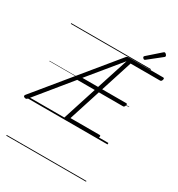

<svg xmlns="http://www.w3.org/2000/svg" viewBox="-432 -1495 2066 2231"><g transform="rotate(30 601.5 -379.5)"><path d="M919 0H503Q488 0 481.5 -5.5Q475 -11 480 -23L625 -474H390L3 0Q-5 11 -15 13.5Q-25 16 -37 11Q-49 6 -51.5 -2Q-54 -10 -45 -22L742 -981Q749 -990 756.5 -994Q764 -998 776 -998H1240Q1251 -998 1253.5 -991.5Q1256 -985 1253 -973Q1249 -960 1242.5 -954Q1236 -948 1226 -948H832L696 -524H1021Q1028 -524 1030.5 -518Q1033 -512 1029 -499Q1025 -486 1019 -480Q1013 -474 1005 -474H680L544 -50H934Q945 -50 947 -44Q949 -38 945 -25Q942 -12 935.5 -6Q929 0 919 0ZM430 -524H641L778 -948ZM947 -1066Q939 -1066 930.5 -1074.5Q922 -1083 922 -1090Q922 -1093 923 -1096Q924 -1099 928 -1103L1095 -1250Q1100 -1253 1103 -1256Q1106 -1259 1111 -1259Q1118 -1259 1125.5 -1253.5Q1133 -1248 1138 -1240.5Q1143 -1233 1143 -1226Q1143 -1222 1142 -1218.5Q1141 -1215 1135 -1211L961 -1073Q956 -1070 953 -1068Q950 -1066 947 -1066ZM0 490H1070V500H0ZM0 -20H1070V0H0ZM0 -505H1070V-500H0ZM0 -1010H1070V-1000H0Z"/></g></svg>

Font: Playwrite US Trad Guides
Style: Regular
Weight: 400
Designer: Veronika Burian, José Scaglione
Foundry: TypeTogether
Version: Version 1.003